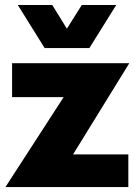

<svg xmlns="http://www.w3.org/2000/svg" viewBox="-20 -755 545 775"><path d="M2 0 236.8 -362.8H28.8V-500H502L274.9 -131.8H498V0ZM51.8 -734.9H190.9L250 -639.2L310.1 -734.9H449.2L340.8 -561H160.2Z"/></svg>

Font: Human Sans Black
Style: Regular
Weight: 800
Designer: Tim Radville
Foundry: Continuum
Version: Version 1.000;FEAKit 1.0